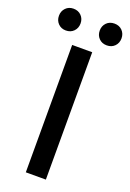

<svg xmlns="http://www.w3.org/2000/svg" viewBox="-198 -985 708 1044"><g transform="rotate(20 156.0 -462.5)"><path d="M97 0V-737H213V0ZM37 -799Q10 -799 -7.5 -817Q-25 -835 -25 -862Q-25 -889 -7.5 -907Q10 -925 37 -925Q65 -925 82.5 -907Q100 -889 100 -862Q100 -835 82.5 -817Q65 -799 37 -799ZM274 -799Q246 -799 228.5 -817Q211 -835 211 -862Q211 -889 228.5 -907Q246 -925 274 -925Q302 -925 319.5 -907Q337 -889 337 -862Q337 -835 319.5 -817Q302 -799 274 -799Z"/></g></svg>

Font: Noto Sans SC Thin Medium
Style: Regular
Weight: 500
Version: Version 2.004-H2;hotconv 1.0.118;makeotfexe 2.5.65603